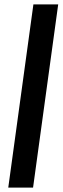

<svg xmlns="http://www.w3.org/2000/svg" viewBox="-20 -851 284 871"><path d="M17.5 0 131.5 -831H244L130 0Z"/></svg>

Font: Merriweather 28pt Medium
Style: Italic
Weight: 500
Italic angle: -7.8°
Version: Version 2.101